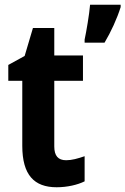

<svg xmlns="http://www.w3.org/2000/svg" viewBox="-20 -780 529 810"><path d="M489 -750V-760H360C357 -721 344 -645 337 -613V-600H421C448 -645 474 -702 489 -750ZM259 -104C225 -104 209 -123 209 -162V-439H330V-546H209V-662H119L84 -544L15 -506V-439H74V-165C74 -42 124 10 219 10C263 10 307 0 337 -15V-121C308 -111 283 -104 259 -104Z"/></svg>

Font: Noto Sans Telugu Condensed
Style: Bold
Weight: 700
Width: 3
Designer: Jelle Bosma - Monotype Design Team
Foundry: Monotype Imaging Inc.
Version: Version 2.005